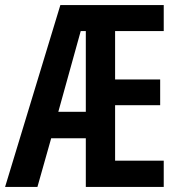

<svg xmlns="http://www.w3.org/2000/svg" viewBox="-23 -734 707 754"><path d="M620 0V-103H429V-321H606V-422H429V-612H620V-714H214L-3 0H124L178 -191H314V0ZM206 -295 294 -612H314V-295Z"/></svg>

Font: Noto Sans Lao Looped ExtraCondensed SemiBold
Style: Regular
Weight: 600
Width: 2
Designer: Mark Frömberg, Ben Mitchell
Foundry: The Fontpad Ltd
Version: Version 1.002